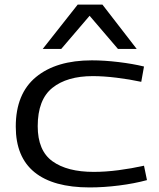

<svg xmlns="http://www.w3.org/2000/svg" viewBox="-20 -810 695 840"><path d="M49 -256Q49 -400 137.5 -473Q226 -546 382 -546Q436 -546 498.5 -538.5Q561 -531 610 -519L598 -452Q547 -463 490 -470Q433 -477 386 -477Q273 -477 209 -425.5Q145 -374 145 -258Q145 -151 209.5 -104.5Q274 -58 390 -58Q442 -58 499 -65.5Q556 -73 610 -85L623 -22Q568 -7 501 1.5Q434 10 372 10Q213 10 131 -56.5Q49 -123 49 -256ZM167 -596 320 -790H428L578 -596H496L372 -741L248 -596Z"/></svg>

Font: Georama Extended
Style: Regular
Weight: 400
Width: 7
Designer: Jean-Baptiste Levee
Foundry: Production Type
Version: Version 1.000